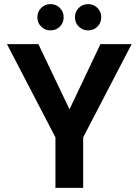

<svg xmlns="http://www.w3.org/2000/svg" viewBox="-20 -915 674 935"><path d="M250 0V-246L14 -700H167L333 -352H304L469 -700H621L385 -246V0ZM225 -767Q199 -767 180.5 -785.5Q162 -804 162 -831Q162 -858 180.5 -876.5Q199 -895 225 -895Q253 -895 271.5 -876.5Q290 -858 290 -831Q290 -804 271.5 -785.5Q253 -767 225 -767ZM409 -767Q382 -767 363.5 -785.5Q345 -804 345 -831Q345 -858 363.5 -876.5Q382 -895 409 -895Q436 -895 454.5 -876.5Q473 -858 473 -831Q473 -804 454.5 -785.5Q436 -767 409 -767Z"/></svg>

Font: DM Sans 16pt
Style: Bold
Weight: 700
Version: Version 4.004;gftools[0.9.30]